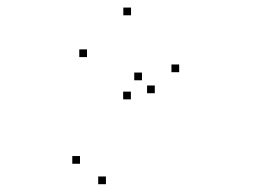

<svg xmlns="http://www.w3.org/2000/svg" viewBox="-20 -227 660 497"><path d="M380.7 14.3V-5.7H360.7V14.3ZM347.5 -19.2V-39.2H327.5V-19.2ZM187.1 196.9V176.9H167.1V196.9ZM254.2 249.8V229.8H234.2V249.8ZM443.8 -40.1V-60.1H423.8V-40.1ZM319.2 -187.4V-207.4H299.2V-187.4ZM205.2 -79.2V-99.2H185.2V-79.2ZM318.8 30.2V10.2H298.8V30.2Z"/></svg>

Font: Monaspace Xenon Dots Var
Style: Regular
Weight: 400
Designer: Riley Cran and the Lettermatic Team
Version: Version 1.100 (Monaspace Xenon Dots)